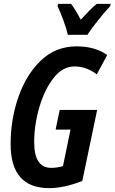

<svg xmlns="http://www.w3.org/2000/svg" viewBox="-20 -964 593 994"><path d="M433 -784Q450 -812 488.5 -860Q527 -908 551 -933L553 -944H481Q463 -930 442.5 -909Q422 -888 398 -862Q371 -914 348 -944H281L278 -932Q292 -903 308.5 -858Q325 -813 331 -784ZM406 -27 483 -395H289L268 -293H345L306 -104Q276 -95 245 -95Q157 -95 157 -228Q157 -316 183 -406.5Q209 -497 256 -558.5Q303 -620 366 -620Q427 -620 481 -579L535 -679Q472 -724 377 -724Q268 -724 191.5 -650.5Q115 -577 75 -461Q35 -345 35 -218Q35 10 235 10Q310 10 406 -27Z"/></svg>

Font: Noto Sans Display Condensed
Style: Bold Italic
Weight: 700
Width: 3
Designer: Monotype Design team
Foundry: Monotype Imaging Inc.
Version: 1.000